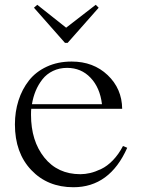

<svg xmlns="http://www.w3.org/2000/svg" viewBox="-20 -767 586 798"><path d="M121.1 -734.9 250 -588.9H261.2L390.1 -734.9L377.9 -747.1L254.9 -651.9L134.8 -747.1ZM42 -250Q42 -302.7 56.9 -349.4Q71.8 -396 100.3 -432.4Q128.9 -468.8 174.6 -490Q220.2 -511.2 277.8 -511.2Q368.2 -511.2 427.5 -454.8Q486.8 -398.4 487.8 -314.9H109.9Q108.9 -307.1 108.9 -290Q108.9 -181.2 164.3 -112.1Q219.7 -43 314 -43Q334 -43 354.7 -47.9Q375.5 -52.7 400.4 -64.5Q425.3 -76.2 449.2 -100.8Q473.1 -125.5 491.2 -160.2L508.8 -152.8Q436 11.2 285.2 11.2Q177.7 11.2 109.9 -60.3Q42 -131.8 42 -250ZM112.8 -334H403.8Q395.5 -402.8 356.4 -443.8Q317.4 -484.9 258.8 -484.9Q226.6 -484.9 200.2 -472.2Q173.8 -459.5 156.5 -437.5Q139.2 -415.5 128.4 -389.6Q117.7 -363.8 112.8 -334Z"/></svg>

Font: Ortica Linear Light
Style: Regular
Weight: 300
Designer: Benedetta Bovani
Foundry: Collletttivo
Version: Version 2.000;Glyphs 3.1.2 (3151)